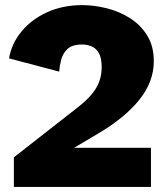

<svg xmlns="http://www.w3.org/2000/svg" viewBox="-20 -737 656 757"><path d="M34.7 0V-116.7L287.6 -314.5Q322.3 -341.8 342.5 -366.5Q362.8 -391.1 371.8 -416.7Q380.9 -442.4 380.9 -471.7Q380.9 -508.8 369.6 -528.1Q358.4 -547.4 340.6 -554.4Q322.8 -561.5 303.2 -561.5Q264.2 -561.5 245.6 -543.5Q227.1 -525.4 220.9 -500.5Q214.8 -475.6 213.4 -454.6L15.6 -506.8Q25.4 -564.9 64.5 -612.5Q103.5 -660.2 165.3 -688.5Q227.1 -716.8 303.7 -716.8Q351.6 -716.8 401.1 -704.3Q450.7 -691.9 492.7 -665.3Q534.7 -638.7 560.5 -596.7Q586.4 -554.7 586.4 -496.1Q586.4 -414.6 529.5 -343.8Q472.7 -272.9 367.7 -210.9L206.1 -115.2L197.3 -154.3H575.2V0Z"/></svg>

Font: Schibsted Grotesk Black
Style: Regular
Weight: 900
Designer: Bakken & Baeck AS, Henrik Kongsvoll
Foundry: Schibsted ASA
Version: Version 1.100;gftools[0.9.25]